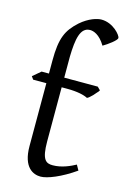

<svg xmlns="http://www.w3.org/2000/svg" viewBox="-118 -814 587 885"><g transform="rotate(15 175.0 -371.0)"><path d="M253 -757C233 -757 194 -746 155 -712C103 -665 83 -624 83 -516V-454H48L10 -422L20 -408H83V-108C83 -5 134 15 168 15C200 15 263 -10 330 -57L316 -82C292 -69 252 -50 209 -50C177 -50 156 -61 156 -150V-408H182C232 -408 264 -400 281 -391C287 -393 295 -400 306 -411L319 -426C324 -430 327 -435 330 -440L316 -454H156V-554C158 -639 168 -697 215 -697C230 -697 260 -689 288 -642C311 -655 350 -684 350 -695C350 -707 310 -757 253 -757Z"/></g></svg>

Font: Temporarium
Style: Regular
Weight: 400
Version: Version 1.1